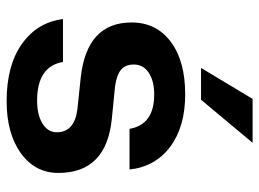

<svg xmlns="http://www.w3.org/2000/svg" viewBox="-119 -632 762 564"><g transform="rotate(90 262.0 -350.0)"><path d="M399.5 -711 273 -559.5H179.5L270.5 -711ZM300 -196.5 209 -206Q46 -223.5 46 -355.5Q46 -428 102.5 -470.5Q159 -513 257 -513Q352 -513 410.8 -469.2Q469.5 -425.5 478 -349.5H358.5Q346 -422 257.5 -422Q217.5 -422 193.5 -405.8Q169.5 -389.5 169.5 -362.5Q169.5 -337 185.2 -324.2Q201 -311.5 233.5 -307L329 -297.5Q488 -281.5 488 -140.5Q488 -72 430 -30.2Q372 11.5 277 11.5Q172 11.5 108.8 -33.5Q45.5 -78.5 36 -154H162Q175 -78 275.5 -78Q317.5 -78 343 -93.8Q368.5 -109.5 368.5 -136Q368.5 -188 300 -196.5Z"/></g></svg>

Font: Overused Grotesk SemiBold
Style: Regular
Weight: 610
Version: Version 0.004